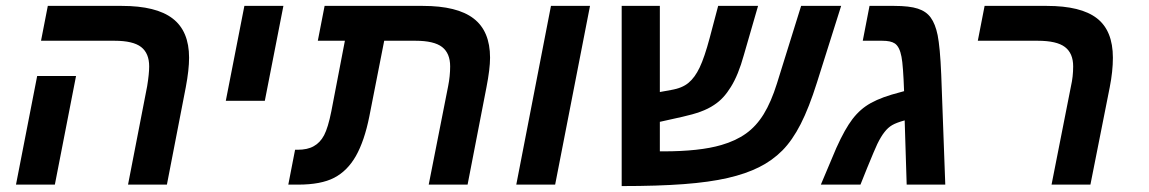

<svg xmlns="http://www.w3.org/2000/svg" viewBox="-20 -626 3897 651"><path d="M609.9 -330.1 545.9 0H414.1L479 -334Q485.8 -376 485.8 -400.9Q485.8 -445.3 458.5 -466.6Q431.2 -487.8 368.2 -487.8H119.1L142.1 -606H393.1Q509.8 -606 565.4 -563.2Q621.1 -520.5 621.1 -430.2Q621.1 -389.2 609.9 -330.1ZM237.8 -368.2 166 0H34.2L106 -368.2Z M940.9 -606 877.9 -284.2H745.6L808.6 -606Z M1186.5 -96.7Q1157.7 -46.4 1113 -23.2Q1068.4 0 990.7 0H957.5L980.5 -118.2H988.8Q1022.9 -118.2 1043.9 -130.4Q1065.4 -142.1 1078.9 -167.5Q1092.3 -192.9 1103.5 -249L1149.4 -487.8H1057.6L1080.6 -606H1413.6Q1530.3 -606 1585.9 -563.2Q1641.6 -520.5 1641.6 -430.2Q1641.6 -392.6 1629.4 -330.1L1565.4 0H1433.6L1499.5 -334Q1506.3 -368.2 1506.3 -400.9Q1506.3 -445.3 1479 -466.6Q1451.7 -487.8 1388.7 -487.8H1282.7L1232.4 -231.9Q1215.8 -148.4 1186.5 -96.7Z M1980.5 -606 1862.3 0H1730.5L1848.1 -606Z M2553.7 -59.1Q2508.8 -36.6 2447.3 -22.5Q2385.7 -8.3 2298.3 -1.7Q2210.9 4.9 2087.9 4.9V-606H2217.3V-314L2254.9 -320.8Q2293 -327.1 2314.5 -345.2Q2335.9 -362.8 2352.3 -397.2Q2368.7 -431.6 2386.2 -497.1L2415 -606H2550.3L2502 -439Q2483.4 -371.6 2458 -331.1Q2446.3 -312 2432.6 -296.9Q2418.9 -281.7 2400.9 -270Q2381.3 -256.8 2355.2 -247.3Q2329.1 -237.8 2293.9 -230L2217.3 -212.9V-112.8H2228.5Q2352.5 -112.8 2425.8 -134.3Q2474.6 -148.4 2509.5 -173.3Q2544.4 -198.2 2569.6 -239.3Q2594.7 -280.3 2614.3 -342.8L2696.3 -606H2832L2750 -346.2Q2723.1 -260.7 2694.8 -205.3Q2666.5 -149.9 2632.6 -115.7Q2598.6 -81.5 2553.7 -59.1Z M3012.2 -606Q3063.5 -606 3092 -596.7Q3120.6 -587.4 3135.7 -566.4Q3151.4 -544.9 3159.2 -506.8Q3163.1 -487.3 3166.3 -453.6Q3169.4 -419.9 3171.4 -372.1L3185.1 0H3054.2L3047.4 -217.8Q3019 -210 3004.9 -201.7Q2990.7 -193.4 2979 -178.2Q2967.3 -163.6 2954.6 -137.7Q2950.2 -128.4 2941.7 -108.4Q2933.1 -88.4 2920.4 -57.1L2897.5 0H2763.2L2800.3 -87.9Q2815.9 -126.5 2830.3 -155.3Q2844.7 -184.1 2857.4 -203.6Q2882.3 -242.7 2915 -265.6Q2947.8 -288.6 3003.4 -305.2L3045.4 -316.9Q3043.9 -359.9 3041.7 -389.2Q3039.6 -418.5 3036.6 -433.6Q3030.3 -467.3 3014.2 -478.5Q3006.8 -483.4 2996.3 -485.6Q2985.8 -487.8 2971.2 -487.8H2905.3L2928.2 -606Z M3742.7 -330.1 3677.2 0H3545.4L3611.3 -334Q3618.7 -366.2 3618.7 -400.9Q3618.7 -445.3 3590.8 -466.6Q3563 -487.8 3498.5 -487.8H3295.4L3318.4 -606H3529.3Q3645 -606 3699.2 -564Q3753.4 -522 3753.4 -430.2Q3753.4 -384.3 3742.7 -330.1Z"/></svg>

Font: Arimo
Style: Italic
Weight: 400
Italic angle: -12°
Designer: Steve Matteson
Foundry: Monotype Imaging Inc.
Version: Version 1.33